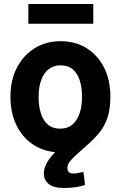

<svg xmlns="http://www.w3.org/2000/svg" viewBox="-20 -745 600 955"><path d="M299 190Q245 190 221.5 169.5Q198 149 198 119Q198 101 205 82.5Q212 64 225 46Q238 28 254 12Q188 5 138 -30.5Q88 -66 60 -126Q32 -186 32 -264Q32 -347 64.5 -409Q97 -471 153 -505.5Q209 -540 281 -540Q355 -540 410.5 -505.5Q466 -471 497.5 -409Q529 -347 529 -264Q529 -202 514.5 -159.5Q500 -117 475.5 -87Q451 -57 420 -29Q405 -15 388.5 -1Q372 13 355 29Q344 39 329.5 55.5Q315 72 315 91Q315 101 321 109.5Q327 118 345 118Q354 118 366.5 116Q379 114 395 110L403 175Q388 181 359 185.5Q330 190 299 190ZM279 -105Q333 -105 360.5 -149Q388 -193 388 -263Q388 -310 376.5 -345.5Q365 -381 341.5 -400.5Q318 -420 281 -420Q246 -420 221.5 -400.5Q197 -381 184.5 -345.5Q172 -310 172 -263Q172 -216 183.5 -180.5Q195 -145 218.5 -125Q242 -105 279 -105ZM121 -627V-725H444V-627Z"/></svg>

Font: Ubuntu Sans Mono
Style: Regular
Weight: 400
Monospace: yes
Designer: Dalton Maag Ltd
Foundry: Dalton Maag Ltd
Version: Version 1.006